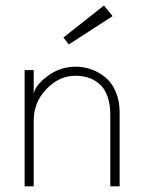

<svg xmlns="http://www.w3.org/2000/svg" viewBox="-20 -658 517 678"><path d="M223 -501 204 -525.5 347 -638.5 377.5 -601ZM246.5 -422.5Q275.5 -422.5 302.5 -413Q329.5 -403.5 352.2 -384.8Q375 -366 388.8 -334Q402.5 -302 402.5 -261V0H369.5V-250.5Q369.5 -322.5 336.2 -356.5Q303 -390.5 245.5 -390.5Q189.5 -390.5 144.2 -343.8Q99 -297 99 -232V0H67V-410.5H99V-326.5Q104 -357 148.5 -389.8Q193 -422.5 246.5 -422.5Z"/></svg>

Font: League Spartan ExtraLight
Style: Regular
Weight: 200
Foundry: The League of Moveable Type
Version: Version 2.002